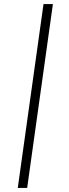

<svg xmlns="http://www.w3.org/2000/svg" viewBox="-20 -720 340 940"><path d="M193 -700H239L113 200H67Z"/></svg>

Font: Retni Sans Light
Style: Italic
Weight: 300
Italic angle: -8°
Designer: Vitaly Kuzmin
Foundry: ParaType Ltd.
Version: Version 1.00;June 10, 2019;FontCreator 11.5.0.2425 64-bit; t